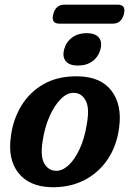

<svg xmlns="http://www.w3.org/2000/svg" viewBox="-20 -789 556 820"><path d="M315.5 -463Q412 -460.5 456.8 -400.5Q501.5 -340.5 489 -246Q479.5 -167.5 440.2 -109Q401 -50.5 338.8 -19Q276.5 12.5 197.5 10.5Q104 7.5 58.2 -51Q12.5 -109.5 26.5 -206.5Q35.5 -278 71 -337Q106.5 -396 167.8 -430.5Q229 -465 315.5 -463ZM218.5 -59.5Q245.5 -58.5 272.2 -82.8Q299 -107 320.2 -152.8Q341.5 -198.5 351 -260Q363 -328 346 -359.5Q329 -391 297 -392.5Q267.5 -394 239.8 -366.2Q212 -338.5 191.5 -291.8Q171 -245 162.5 -189Q151.5 -122.5 168.5 -91.8Q185.5 -61 218.5 -59.5ZM313 -509Q277 -509 261.2 -527.5Q245.5 -546 254 -578.5Q262.5 -610 288.2 -628.8Q314 -647.5 350 -647.5Q386.5 -647.5 402 -628.8Q417.5 -610 409 -578.5Q400.5 -546.5 375.2 -527.8Q350 -509 313 -509ZM207.5 -728.5Q218 -769 254.5 -769H483Q519.5 -769 509 -728.5Q498.5 -688 462 -688H233.5Q197 -688 207.5 -728.5Z"/></svg>

Font: Fraunces 72pt S100 SemiBold
Style: Italic
Weight: 600
Italic angle: -16°
Version: Version 1.000; ttfautohint (v1.8.3)